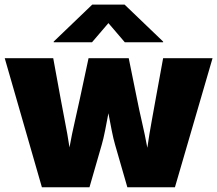

<svg xmlns="http://www.w3.org/2000/svg" viewBox="-21 -792 919 812"><path d="M156.2 0 -1 -545.9H204.1L235.4 -375Q243.7 -328.1 253.9 -277.1Q264.2 -226.1 272.9 -168.5Q283.2 -226.1 295.2 -277.3Q307.1 -328.6 316.9 -375L353.5 -545.9H523.4L558.1 -375Q567.4 -327.6 579.3 -276.4Q591.3 -225.1 602.1 -167Q610.4 -225.1 619.9 -276.4Q629.4 -327.6 637.7 -375L668.9 -545.9H877.9L718.8 0H517.6L465.8 -179.7Q458.5 -204.6 451.4 -240.7Q444.3 -276.9 437.5 -313Q430.7 -276.9 423.6 -240.7Q416.5 -204.6 409.2 -179.7L357.4 0ZM368.2 -613.3H206.1V-616.2L369.1 -772.5H505.9L668.9 -616.2V-613.3H506.8L437.5 -694.3Z"/></svg>

Font: Inter Black
Style: Regular
Weight: 900
Designer: Rasmus Andersson
Foundry: rsms
Version: Version 4.000;git-a52131595